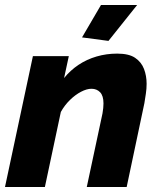

<svg xmlns="http://www.w3.org/2000/svg" viewBox="-30 -750 641 770"><path d="M102 -525H246L227 -437Q252 -468 285 -490Q318 -512 357.5 -523.5Q397 -535 440 -535Q487 -535 512 -518Q537 -501 547.5 -473.5Q558 -446 558 -414Q558 -394 555 -374.5Q552 -355 549 -336L478 0H318L381 -295Q383 -307 384 -316.5Q385 -326 385 -335Q385 -366 371.5 -380Q358 -394 337 -394Q318 -394 295 -382Q272 -370 250.5 -349Q229 -328 214 -301L150 0H-10ZM405 -586 299 -600 375 -730H520Z"/></svg>

Font: Raleway Thin ExtraBold
Style: Italic
Weight: 800
Italic angle: -12°
Version: Version 4.026